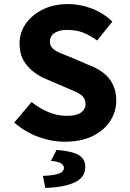

<svg xmlns="http://www.w3.org/2000/svg" viewBox="-20 -684 640 943"><path d="M298 12Q232 12 167.5 -12Q103 -36 50 -82L135 -183Q172 -153 216.5 -134Q261 -115 308 -115Q355 -115 377.5 -131Q400 -147 400 -172Q400 -195 388 -208.5Q376 -222 353 -232.5Q330 -243 299 -256L215 -292Q179 -306 147 -329.5Q115 -353 95.5 -387.5Q76 -422 76 -470Q76 -524 106.5 -567.5Q137 -611 190.5 -637.5Q244 -664 315 -664Q374 -664 431 -642Q488 -620 532 -578L457 -485Q423 -510 389 -523.5Q355 -537 307 -537Q271 -537 248 -522Q225 -507 225 -478Q225 -459 239 -446Q253 -433 277 -423Q301 -413 332 -401L411 -367Q455 -351 486 -327.5Q517 -304 534 -270Q551 -236 551 -190Q551 -136 521.5 -90Q492 -44 435.5 -16Q379 12 298 12ZM202 239 191 180Q250 177 272 167.5Q294 158 294 141Q294 127 279 118Q264 109 230 106L258 52Q339 59 369 79Q399 99 399 136Q399 187 347.5 211.5Q296 236 202 239Z"/></svg>

Font: Source Code Pro ExtraLight
Style: Bold
Weight: 700
Monospace: yes
Version: Version 1.018;hotconv 1.0.116;makeotfexe 2.5.65601